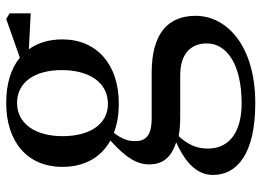

<svg xmlns="http://www.w3.org/2000/svg" viewBox="-132 -449 843 619"><g transform="rotate(-90 289.5 -139.5)"><path d="M264 -213C199 -213 160 -271 160 -359C160 -448 201 -506 267 -506C334 -506 373 -449 373 -362C373 -273 333 -213 264 -213ZM356 20C431 20 459 59 459 106C459 169 393 218 266 218C178 218 120 182 120 109C120 72 133 45 160 15C181 19 201 20 233 20ZM556 -530 538 -541 413 -497C378 -526 328 -541 267 -541C141 -541 61 -472 61 -360C61 -288 92 -235 146 -205C90 -155 69 -119 69 -80C69 -34 94 -8 140 7C66 41 35 79 35 126C35 203 103 262 266 262C453 262 548 169 548 70C548 -19 492 -72 364 -72H217C161 -72 144 -92 144 -125C144 -150 152 -170 171 -194C198 -183 230 -178 266 -178C391 -178 472 -249 472 -360C472 -403 461 -439 440 -468L556 -462Z"/></g></svg>

Font: Source Han Serif CN SemiBold
Style: Regular
Weight: 600
Designer: Ryoko NISHIZUKA 西塚涼子 (kana & ideographs); Frank Grießhammer (Latin, Greek & Cyrillic); Wenlong ZHANG 张文龙 (bopomofo); San
Foundry: Adobe Systems Incorporated
Version: Version 1.000;PS 1;hotconv 16.6.53;makeotf.lib2.5.65590